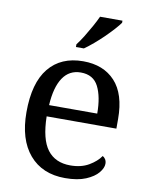

<svg xmlns="http://www.w3.org/2000/svg" viewBox="-86 -830 708 903"><g transform="rotate(10 267.5 -378.0)"><path d="M287 10Q178 10 116.5 -62Q55 -134 55 -264Q55 -404 113 -475Q171 -546 277 -546Q374 -546 429.5 -486Q485 -426 485 -307V-261H152Q154 -152 191.5 -102.5Q229 -53 301 -53Q353 -53 389.5 -74.5Q426 -96 444 -123Q451 -120 457 -111Q463 -102 463 -89Q463 -69 444 -46Q425 -23 386 -6.5Q347 10 287 10ZM384 -315Q384 -395 359.5 -443.5Q335 -492 275 -492Q220 -492 189.5 -446.5Q159 -401 154 -315ZM231 -619Q246 -638 262 -664Q278 -690 293 -717Q308 -744 318 -766H425V-756Q416 -743 398 -723Q380 -703 357.5 -681Q335 -659 312 -639.5Q289 -620 269 -606H231Z"/></g></svg>

Font: Noto Serif Telugu
Style: Regular
Weight: 400
Designer: Jelle Bosma - Monotype Design Team
Foundry: Monotype Imaging Inc.
Version: Version 2.003